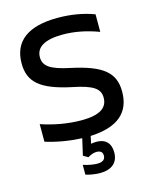

<svg xmlns="http://www.w3.org/2000/svg" viewBox="-131 -766 862 1077"><g transform="rotate(-15 300.0 -227.5)"><path d="M520 -541V-643C456 -667 384 -679 309 -679C140 -679 48 -615 48 -484C48 -377 108 -320 290 -282C402 -259 443 -234 443 -180C443 -122 399 -89 291 -89C212 -89 127 -105 58 -129V-27C124 -6 197 6 268 9L246 105L274 121C292 110 309 104 325 104C348 104 360 114 360 134C360 157 345 169 313 169C293 169 261 164 232 154V211C260 220 294 224 314 224C383 224 421 191 421 132C421 78 391 49 341 49C330 49 318 50 308 52L317 9C477 2 552 -65 552 -186C552 -296 488 -350 305 -389C196 -412 156 -438 156 -491C156 -548 205 -581 313 -581C379 -581 447 -568 520 -541Z"/></g></svg>

Font: LT Wave Mono Medium
Style: Regular
Weight: 500
Designer: Daniel Lyons
Version: Version 2.5 (Glyphs App)